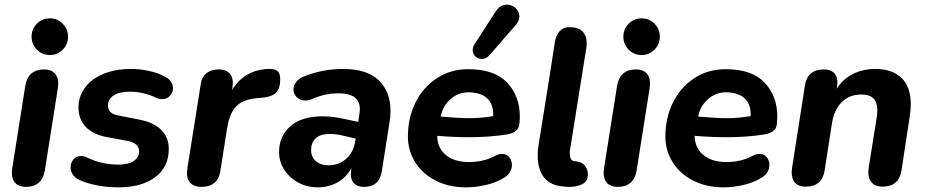

<svg xmlns="http://www.w3.org/2000/svg" viewBox="-20 -797 3989 827"><path d="M31 -54Q32 -64 33 -74L89 -428Q101 -498 171 -498Q200 -498 215.5 -482Q231 -466 231 -436Q230 -426 229 -416L173 -62Q161 8 91 8Q62 8 46.5 -8Q31 -24 31 -54ZM116 -639Q116 -672 139 -695Q162 -718 195 -718Q227 -718 250 -695Q273 -672 273 -639Q273 -606 250 -583Q227 -560 195 -560Q162 -560 139 -583Q116 -606 116 -639Z M322 -22Q303 -31 293.5 -45.5Q284 -60 284 -76Q284 -96 296.5 -110.5Q309 -125 329 -125Q342 -125 356 -118Q419 -88 490 -88Q533 -88 556 -103.5Q579 -119 579 -145Q579 -181 529 -190L438 -207Q380 -218 349 -251Q318 -284 318 -334Q318 -380 344.5 -417.5Q371 -455 422.5 -477.5Q474 -500 546 -500Q582 -500 621.5 -491.5Q661 -483 690 -467Q708 -458 716.5 -445Q725 -432 725 -417Q725 -398 712 -384Q699 -370 678 -370Q664 -370 650 -377Q598 -402 539 -402Q494 -402 469.5 -386Q445 -370 445 -342Q445 -308 488 -300L579 -282Q642 -270 674.5 -237.5Q707 -205 707 -155Q707 -77 648 -33.5Q589 10 490 10Q443 10 398.5 1.5Q354 -7 322 -22Z M785 -53Q785 -58 787 -72L844 -430Q848 -464 868.5 -481Q889 -498 923 -498Q952 -498 967.5 -482.5Q983 -467 983 -438Q983 -433 981 -419L979 -408Q1004 -452 1046.5 -476Q1089 -500 1142 -500Q1167 -500 1177 -489.5Q1187 -479 1187 -454Q1187 -417 1170 -399Q1153 -381 1117 -377L1085 -374Q1025 -368 997 -338.5Q969 -309 959 -249L929 -60Q919 8 846 8Q817 8 801 -8Q785 -24 785 -53Z M1182 -142Q1182 -210 1230.5 -253Q1279 -296 1369 -296Q1411 -296 1457 -286L1523 -272L1528 -306Q1530 -320 1530 -327Q1530 -395 1439 -395Q1407 -395 1380 -389Q1353 -383 1320 -369Q1309 -364 1294 -364Q1272 -364 1258 -378.5Q1244 -393 1244 -412Q1244 -428 1255.5 -443.5Q1267 -459 1290 -468Q1369 -500 1458 -500Q1561 -500 1611.5 -451Q1662 -402 1662 -320Q1662 -295 1658 -272L1625 -62Q1615 8 1548 8Q1521 8 1506 -6Q1491 -20 1491 -48Q1492 -59 1493 -69L1494 -73Q1470 -31 1432 -10.5Q1394 10 1348 10Q1303 10 1265 -10.5Q1227 -31 1204.5 -66Q1182 -101 1182 -142ZM1394 -85Q1439 -85 1471 -113Q1503 -141 1510 -189L1512 -200L1461 -212Q1430 -220 1401 -220Q1359 -220 1339.5 -201Q1320 -182 1320 -151Q1320 -120 1341 -102.5Q1362 -85 1394 -85Z M1737 -209Q1737 -290 1770 -356Q1803 -422 1862 -460.5Q1921 -499 1996 -499Q2110 -499 2164.5 -441Q2219 -383 2219 -295Q2219 -284 2217 -262Q2214 -227 2164 -218Q2088 -206 2002 -206Q1934 -206 1863 -212Q1864 -159 1901 -129Q1938 -99 1999 -99Q2064 -99 2113 -126Q2128 -134 2143 -134Q2162 -134 2173.5 -120Q2185 -106 2185 -87Q2185 -71 2177 -56.5Q2169 -42 2152 -32Q2119 -11 2074 -0.5Q2029 10 1987 10Q1914 10 1857 -19Q1800 -48 1768.5 -98Q1737 -148 1737 -209ZM1902 -293Q1927 -291 1952 -289.5Q1977 -288 2002 -288Q2055 -288 2104 -297Q2107 -340 2084 -367.5Q2061 -395 2010 -399Q1962 -403 1926 -374.5Q1890 -346 1880 -302L1878 -295ZM2055 -543Q2039 -543 2027.5 -554Q2016 -565 2016 -581Q2016 -595 2025 -608L2116 -749Q2134 -777 2164 -777Q2185 -777 2201 -762Q2217 -747 2217 -726Q2217 -708 2203 -691L2089 -560Q2075 -543 2055 -543Z M2433 8Q2417 8 2405 6Q2351 2 2323.5 -32.5Q2296 -67 2296 -126Q2296 -151 2300 -174L2344 -448L2370 -616Q2375 -646 2391 -663Q2407 -680 2433 -680Q2470 -680 2488.5 -662Q2507 -644 2507 -612Q2507 -600 2506 -594L2435 -150Q2434 -146 2434 -138Q2434 -124 2438.5 -114Q2443 -104 2452 -103Q2482 -102 2497 -86Q2512 -70 2512 -47Q2512 -16 2488.5 -4Q2465 8 2433 8Z M2580 -54Q2581 -64 2582 -74L2638 -428Q2650 -498 2720 -498Q2749 -498 2764.5 -482Q2780 -466 2780 -436Q2779 -426 2778 -416L2722 -62Q2710 8 2640 8Q2611 8 2595.5 -8Q2580 -24 2580 -54ZM2665 -639Q2665 -672 2688 -695Q2711 -718 2744 -718Q2776 -718 2799 -695Q2822 -672 2822 -639Q2822 -606 2799 -583Q2776 -560 2744 -560Q2711 -560 2688 -583Q2665 -606 2665 -639Z M2846 -209Q2846 -290 2879 -356Q2912 -422 2971 -460.5Q3030 -499 3105 -499Q3219 -499 3273.5 -441Q3328 -383 3328 -295Q3328 -284 3326 -262Q3323 -227 3273 -218Q3197 -206 3111 -206Q3043 -206 2972 -212Q2973 -159 3010 -129Q3047 -99 3108 -99Q3173 -99 3222 -126Q3237 -134 3252 -134Q3271 -134 3282.5 -120Q3294 -106 3294 -87Q3294 -71 3286 -56.5Q3278 -42 3261 -32Q3228 -11 3183 -0.5Q3138 10 3096 10Q3023 10 2966 -19Q2909 -48 2877.5 -98Q2846 -148 2846 -209ZM3011 -293Q3036 -291 3061 -289.5Q3086 -288 3111 -288Q3164 -288 3213 -297Q3216 -340 3193 -367.5Q3170 -395 3119 -399Q3071 -403 3035 -374.5Q2999 -346 2989 -302L2987 -295Z M3390 -55Q3390 -62 3392 -76L3447 -428Q3457 -498 3529 -498Q3557 -498 3572 -483.5Q3587 -469 3587 -441Q3587 -436 3585 -422L3584 -415Q3610 -456 3653 -478Q3696 -500 3751 -500Q3822 -500 3862.5 -462Q3903 -424 3903 -347Q3903 -325 3898 -292L3863 -63Q3852 7 3781 7Q3752 7 3736 -9.5Q3720 -26 3720 -56Q3721 -66 3722 -76L3756 -290Q3759 -308 3759 -322Q3759 -390 3691 -390Q3638 -390 3605 -356.5Q3572 -323 3563 -263L3532 -63Q3521 7 3450 7Q3421 7 3405.5 -9Q3390 -25 3390 -55Z"/></svg>

Font: SN Pro Bold
Style: Bold Italic
Weight: 700
Italic angle: -9°
Designer: Tobias Whetton
Foundry: Supernotes
Version: Version 1.003